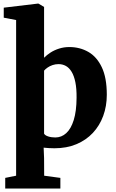

<svg xmlns="http://www.w3.org/2000/svg" viewBox="-20 -840 666 1102"><path d="M10 242V181L72.5 168.5V-725L1.5 -738.5V-796L198.5 -819.5H200.5L233 -800V-508.5Q248.5 -524.5 270.2 -538.5Q292 -552.5 319.5 -561.2Q347 -570 378 -570Q438 -570 486.8 -542.2Q535.5 -514.5 564.2 -454.2Q593 -394 593 -296Q593 -231 572.5 -175Q552 -119 513 -77.2Q474 -35.5 418.2 -12.2Q362.5 11 292.5 11Q276 11 260.2 10Q244.5 9 230.5 7.5L233 67.5L233.5 168.5L326.5 181V242ZM297.5 -51Q333 -51 360.2 -75.8Q387.5 -100.5 403.2 -151Q419 -201.5 419.5 -279Q420 -331.5 412.5 -368.2Q405 -405 391 -428Q377 -451 358 -461.5Q339 -472 316 -472Q298 -472 281.8 -466.5Q265.5 -461 253 -452.2Q240.5 -443.5 233 -434.5V-73Q237.5 -63.5 255.8 -57.2Q274 -51 297.5 -51Z"/></svg>

Font: Merriweather Light 18pt Black
Style: Regular
Weight: 900
Version: Version 2.100